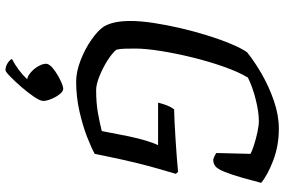

<svg xmlns="http://www.w3.org/2000/svg" viewBox="-184 -576 1011 682"><g transform="rotate(90 321.0 -234.5)"><path d="M269 0Q235 0 194.5 -15.5Q154 -31 121 -54Q88 -77 74 -98Q54 -131 54 -193Q54 -229 61 -275Q68 -321 79.5 -370.5Q91 -420 105.5 -466.5Q120 -513 135.5 -550Q151 -587 165 -607Q197 -633 242 -659Q287 -685 338 -702.5Q389 -720 437 -720Q497 -720 549.5 -700Q602 -680 629 -657Q621 -627 611 -591Q601 -555 590 -527.5Q579 -500 568 -493Q552 -483 538.5 -489.5Q525 -496 523 -498L526 -619Q516 -625 494 -632Q472 -639 448.5 -644Q425 -649 409 -649Q378 -649 333.5 -638Q289 -627 255 -610Q235 -577 216.5 -524.5Q198 -472 183.5 -413Q169 -354 160.5 -300Q152 -246 152 -210Q152 -191 152.5 -172.5Q153 -154 156 -143Q168 -128 194 -111.5Q220 -95 249.5 -83Q279 -71 299 -71Q346 -71 381.5 -77.5Q417 -84 445 -91L464 -188Q472 -226 480.5 -252.5Q489 -279 495 -291H344Q354 -331 368 -348Q383 -348 411.5 -349.5Q440 -351 473.5 -353Q507 -355 538 -357.5Q569 -360 590 -362L597 -354Q592 -337 581 -299.5Q570 -262 558.5 -215Q547 -168 538 -124L526 -66Q505 -54 465 -38.5Q425 -23 374 -11.5Q323 0 269 0ZM229 251Q216 251 204 243.5Q192 236 189 228Q231 206 261 174Q249 172 236 160.5Q223 149 214.5 134Q206 119 206 107Q206 95 224 81Q242 67 263.5 56.5Q285 46 295 46Q304 46 314 58.5Q324 71 331 88Q338 105 338 117Q338 128 323 150Q308 172 288 195Q268 218 251 234.5Q234 251 229 251Z"/></g></svg>

Font: Texturina 72pt 72pt Medium
Style: Italic
Weight: 500
Italic angle: -11°
Designer: Guillermo Torres Carreño
Foundry: Omnibus-Type
Version: Version 1.002; ttfautohint (v1.8.3)